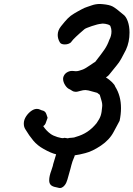

<svg xmlns="http://www.w3.org/2000/svg" viewBox="-20 -748 673 968"><path d="M514 -358Q531 -347 544.5 -334Q558 -321 561 -311Q590 -265 590 -203Q590 -171 583 -139Q558 -91 553 -83Q532 -43 489 -14Q446 15 410 24Q380 32 357 35Q356 37 356 39Q356 41 355 42Q344 67 340 84Q339 89 335 103.5Q331 118 325 139Q320 159 314.5 172Q309 185 298 194Q290 200 283 200Q278 200 269.5 197.5Q261 195 254 194Q240 190 234 182Q228 174 228 161Q228 140 239 111Q240 106 243.5 97Q247 88 248 80L263 30Q237 24 200 3Q169 -14 148 -39Q127 -64 108 -96Q100 -108 100 -125Q100 -144 112 -162Q124 -180 141 -191Q154 -199 166 -199Q174 -199 180.5 -196Q187 -193 190 -192Q209 -189 214 -172Q219 -155 220 -154Q213 -133 209.5 -125Q206 -117 198 -112Q213 -89 235 -73Q247 -64 269.5 -57Q292 -50 301 -52Q302 -53 306 -53Q311 -53 316.5 -51.5Q322 -50 323 -51Q328 -53 341.5 -53.5Q355 -54 363 -58Q395 -67 420 -83.5Q445 -100 467 -127Q482 -148 487.5 -164.5Q493 -181 495 -209Q497 -224 491 -243Q485 -262 483 -270L470 -280L448 -286Q422 -294 411 -294Q399 -294 386 -290Q369 -285 363 -285Q352 -285 343.5 -290.5Q335 -296 333 -297Q319 -302 308.5 -318.5Q298 -335 298 -351Q298 -360 303 -368Q309 -379 322 -385.5Q335 -392 351 -390Q355 -389 362 -389Q376 -389 396 -397Q408 -401 434 -419Q460 -437 460 -436Q493 -478 507.5 -499.5Q522 -521 531 -547Q542 -567 542 -590Q542 -603 537 -615Q536 -621 523 -625Q510 -629 499 -629Q492 -629 490 -628Q474 -627 443 -616.5Q412 -606 406 -601Q352 -555 341 -539Q337 -532 327.5 -528Q318 -524 307 -524Q288 -524 282 -534Q271 -552 271 -572Q271 -595 288 -616Q307 -640 321 -654.5Q335 -669 354 -680L373 -691Q377 -693 391.5 -701Q406 -709 419 -713Q423 -714 442.5 -721Q462 -728 484 -728Q493 -728 498 -727Q532 -724 548.5 -715Q565 -706 600 -676Q615 -666 624 -641Q633 -616 633 -584Q633 -536 615 -497Q607 -483 604 -476Q602 -472 591.5 -452.5Q581 -433 568 -418Q559 -406 530 -371Q527 -366 514 -358Z"/></svg>

Font: Caveat
Style: Bold
Weight: 700
Designer: Pablo Impallari
Foundry: Pablo Impallari
Version: Version 1.500; ttfautohint (v1.6)